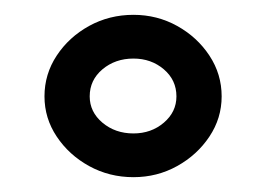

<svg xmlns="http://www.w3.org/2000/svg" viewBox="-20 -830 359 259"><path d="M160 -591Q127.5 -591 100.2 -606Q73 -621 56.5 -645.8Q40 -670.5 40 -700Q40 -730 56.5 -755Q73 -780 100.2 -795Q127.5 -810 160 -810Q192 -810 219 -795Q246 -780 262.5 -755Q279 -730 279 -700Q279 -670.5 262.5 -645.8Q246 -621 219 -606Q192 -591 160 -591ZM160 -650Q184 -650 201 -664.5Q218 -679 218 -700Q218 -722 201 -736.5Q184 -751 160 -751Q135.5 -751 118.2 -736.5Q101 -722 101 -700Q101 -679 118.2 -664.5Q135.5 -650 160 -650Z"/></svg>

Font: Big Shoulders Text Thin Black
Style: Regular
Weight: 900
Version: Version 2.002